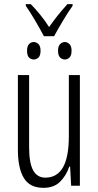

<svg xmlns="http://www.w3.org/2000/svg" viewBox="-20 -893 472 923"><path d="M191 -719Q172 -755 148.5 -795Q125 -835 104 -865V-873H128Q149 -852 173 -822.5Q197 -793 216 -763Q237 -793 257 -818Q277 -843 304 -873H329V-865Q307 -834 283 -794Q259 -754 240 -719ZM142 -607Q129 -607 119.5 -616.5Q110 -626 110 -649Q110 -671 119.5 -681Q129 -691 142 -691Q155 -691 165 -681Q175 -671 175 -649Q175 -626 165 -616.5Q155 -607 142 -607ZM292 -607Q279 -607 269 -616.5Q259 -626 259 -649Q259 -671 269 -681Q279 -691 292 -691Q304 -691 314 -681Q324 -671 324 -649Q324 -626 314 -616.5Q304 -607 292 -607ZM364 -532V0H322L317 -92H313Q299 -50 269.5 -20Q240 10 189 10Q123 10 94.5 -37.5Q66 -85 66 -173V-532H120V-185Q120 -109 139.5 -74Q159 -39 198 -39Q254 -39 282.5 -88Q311 -137 311 -240V-532Z"/></svg>

Font: Noto Sans ExtraCondensed Light
Style: Regular
Weight: 300
Width: 2
Designer: Monotype Design Team
Foundry: Monotype Imaging Inc.
Version: Version 2.013; ttfautohint (v1.8.4.7-5d5b)